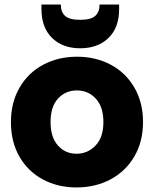

<svg xmlns="http://www.w3.org/2000/svg" viewBox="-20 -815 677 843"><path d="M316 8Q234 8 168.5 -27Q103 -62 65.5 -127Q28 -192 28 -279Q28 -365 66 -430.5Q104 -496 170 -531Q236 -566 318 -566Q400 -566 466 -531Q532 -496 570 -430.5Q608 -365 608 -279Q608 -193 569.5 -127.5Q531 -62 464.5 -27Q398 8 316 8ZM316 -140Q365 -140 399.5 -176Q434 -212 434 -279Q434 -346 400.5 -382Q367 -418 318 -418Q268 -418 235 -382.5Q202 -347 202 -279Q202 -212 234.5 -176Q267 -140 316 -140ZM503 -775Q503 -693 456 -648Q409 -603 332 -603Q255 -603 208.5 -648.5Q162 -694 162 -776V-795H247Q247 -762 266 -745Q285 -728 332 -728Q379 -728 398 -745Q417 -762 417 -795H503Z"/></svg>

Font: MSTAGE
Style: Bold
Weight: 700
Designer: Ninad Kale (Devanagari), Jonny Pinhorn (Latin)
Foundry: Indian Type Foundry
Version: 4.004